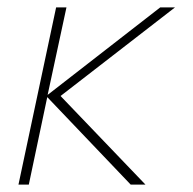

<svg xmlns="http://www.w3.org/2000/svg" viewBox="-20 -500 524 520"><path d="M132 -480H160L109 -243L414 -480H454L144 -240L374 0H334L108 -237L58 0H30Z"/></svg>

Font: Prompt Thin
Style: Italic
Weight: 250
Italic angle: -12°
Designer: Katatrad Team
Foundry: CadsonDemak
Version: Version 1.001